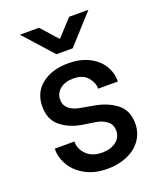

<svg xmlns="http://www.w3.org/2000/svg" viewBox="-141 -839 776 934"><g transform="rotate(-20 247.5 -372.5)"><path d="M45 -168V-173H147V-169Q147 -133 176 -104.5Q205 -76 257 -76Q300 -76 328 -97Q356 -118 356 -154Q356 -185 334 -202.5Q312 -220 278 -226L212 -236Q148 -246 103 -281.5Q58 -317 58 -385Q58 -459 111 -500Q164 -541 248 -541Q309 -541 354 -518.5Q399 -496 422 -459Q445 -422 445 -379V-375H343V-377Q343 -407 319 -435Q295 -463 245 -463Q203 -463 177 -442Q151 -421 151 -387Q151 -358 173 -340Q195 -322 228 -317L300 -304Q366 -292 410.5 -257Q455 -222 455 -155Q455 -107 429 -70Q403 -33 357 -13Q311 7 254 7Q189 7 142 -18Q95 -43 70 -83.5Q45 -124 45 -168ZM174 -752 249 -668H253L330 -752H430L294 -602H210L75 -752Z"/></g></svg>

Font: Be Vietnam Medium
Style: Regular
Weight: 500
Designer: Gabriel Lam
Foundry: TypeRant
Version: Version 4.000